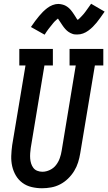

<svg xmlns="http://www.w3.org/2000/svg" viewBox="-20 -996 578 1024"><path d="M204 8Q176 8 148.5 1.5Q121 -5 99.5 -21Q78 -37 64.5 -60Q51 -83 45 -109.5Q39 -136 40 -164.5Q41 -193 45 -222L116 -647H83V-735H262V-647H217L144 -207Q142 -193 141 -178.5Q140 -164 141 -150.5Q142 -137 146 -124Q150 -111 158 -100.5Q166 -90 179 -85Q192 -80 206 -80Q226 -80 246 -89.5Q266 -99 279 -116Q292 -133 299 -153Q306 -173 309 -193L384 -647H351V-735H531V-647H486L408 -179Q404 -154 396.5 -130Q389 -106 375.5 -84Q362 -62 343 -43.5Q324 -25 301 -13Q278 -1 253 3.5Q228 8 204 8ZM218 -811 145 -852Q157 -870 168 -884.5Q179 -899 189 -911Q199 -923 209 -933Q219 -943 232 -953Q245 -963 260.5 -969Q276 -975 291 -975Q297 -975 302 -974Q307 -973 312 -972Q317 -971 322 -969Q327 -967 331.5 -964.5Q336 -962 340 -959Q344 -956 347.5 -953Q351 -950 355 -945.5Q359 -941 362 -937Q365 -933 368 -929Q371 -925 373 -921.5Q375 -918 378 -914Q381 -910 383.5 -905.5Q386 -901 389 -896.5Q392 -892 394 -890Q398 -892 403.5 -897.5Q409 -903 412.5 -906.5Q416 -910 419.5 -914Q423 -918 427.5 -923Q432 -928 436 -934Q440 -940 445 -946.5Q450 -953 455 -960.5Q460 -968 466 -976L538 -934Q526 -917 515.5 -902Q505 -887 495 -875Q485 -863 475 -853Q465 -843 451.5 -833Q438 -823 423 -817.5Q408 -812 392 -812Q386 -812 379.5 -812.5Q373 -813 367.5 -815Q362 -817 356.5 -819.5Q351 -822 346 -825.5Q341 -829 337 -832.5Q333 -836 328.5 -841Q324 -846 320.5 -850.5Q317 -855 314 -859.5Q311 -864 308 -868.5Q305 -873 301 -879Q297 -885 294 -889.5Q291 -894 289 -897Q285 -894 279.5 -889Q274 -884 270.5 -880.5Q267 -877 263.5 -872.5Q260 -868 256 -863Q252 -858 247.5 -852.5Q243 -847 238 -840.5Q233 -834 228 -826.5Q223 -819 218 -811Z"/></svg>

Font: Iosevka Curly Slab SmBdObl
Style: Regular
Weight: 600
Italic angle: -9°
Monospace: yes
Designer: Belleve Invis
Foundry: Belleve Invis
Version: Version 11.0.0; ttfautohint (v1.8.3)